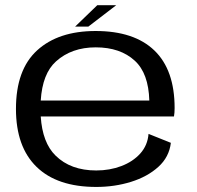

<svg xmlns="http://www.w3.org/2000/svg" viewBox="-20 -715 758 740"><path d="M351 5.5Q200.5 5.5 121 -71.8Q41.5 -149 41.5 -295.5Q41.5 -446.5 123.2 -521Q205 -595.5 348.5 -595.5Q497 -595.5 575 -520.5Q653 -445.5 653 -298.5Q653 -280 650.5 -266H137Q143.5 -165 194 -115.5Q252 -58 351 -58Q403 -58 447.8 -75Q492.5 -92 520.8 -123.5Q549 -155 552.5 -199L638.5 -164.5Q632 -109.5 590.2 -71.8Q548.5 -34 485.2 -14.2Q422 5.5 351 5.5ZM137 -327.5H555.5Q552.5 -432.5 499.5 -481Q443.5 -532.5 349 -532.5Q256 -532.5 196 -478.5Q143.5 -431.5 137 -327.5ZM269.5 -612.5 355 -695H428L320.5 -612.5Z"/></svg>

Font: Anybody ExtraExpanded
Style: Regular
Weight: 400
Width: 8
Designer: Tyler Finck
Foundry: Etcetera Type Company
Version: Version 1.010; ttfautohint (v1.8.3) -l 8 -r 50 -G 200 -x 14 